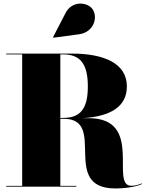

<svg xmlns="http://www.w3.org/2000/svg" viewBox="-20 -1052 830 1082"><path d="M426.5 -859C506.5 -870 534.5 -952.5 501.5 -1000.5C474.5 -1039.5 387 -1052 349 -978L279 -842.5L281 -839.5ZM15 -4.5V0H410V-4.5H320V-382.5H340C586 -382.5 317 10 630 10C706 10 764 -6 780 -15L778 -18.5C764 -11.5 741 -5 720 -5C597 -5 793 -386 480 -386H448C602 -396.5 695 -450 695 -565C695 -695 566 -750 385 -750H15V-745.5H105V-4.5ZM335 -745.5C431 -745.5 475 -694 475 -565C475 -436 431 -387.5 335 -387.5H320V-745.5Z"/></svg>

Font: Bodoni* 36pt Fatface
Style: Regular
Weight: 900
Version: Version 2.3